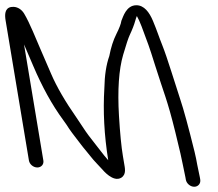

<svg xmlns="http://www.w3.org/2000/svg" viewBox="-73 -688 833 732"><path d="M-30.8 -661.3C-55.2 -656.8 -55.2 -631.7 -51.7 -610.4L37.3 -76C39.8 -61.5 54.2 -49.5 69.3 -49.5C84.3 -49.5 94.8 -61.5 92.3 -76L18.6 -518.6C26.6 -500.2 38 -473.7 53.8 -436.5C87.2 -358.1 124.7 -289.2 168.4 -229.8C176.5 -218.9 183.8 -208.1 190.4 -197.5L190.5 -197.3L190.7 -197C205 -176.2 221.1 -156.8 234.8 -138.3C248.3 -120.2 260.1 -107.9 272.3 -91.8C286.1 -73.8 302.1 -58.8 315.5 -43.7C320.2 -38.5 358.1 7.8 388.9 -10.2C410.1 -23.2 403 -47.9 400 -66.5L395.5 -93.5C389.6 -128.8 384.6 -179.8 380.6 -246.3C374.7 -345.2 380.2 -422.8 396.4 -478.6C407.8 -518 416.5 -543.7 421.4 -554.1C431.2 -574.8 438.4 -593.4 443.1 -610.3C445 -617.3 446.4 -621.3 448.8 -626.9C454.3 -617.3 460.8 -603.4 467 -586.8C493 -515.9 492.6 -521.3 518.7 -437.7C552.6 -329.5 564.3 -310.5 595.5 -183.8C611.9 -117.1 621.4 -75.9 624 -60.2L634.1 -11.2L635.4 -3.5C637.9 11.6 652.5 24 667.5 24C682.5 24 692.9 11.5 690.4 -3.5L689 -11.8L679.2 -58.9C676.5 -74.8 673 -91.9 668.9 -108.8C645.4 -203.8 627.3 -270.6 614 -310C596.1 -363.4 564.7 -468.5 545.9 -515.1C531.9 -549.9 526.8 -568.5 510.3 -608C496.2 -641.9 476.1 -668 447 -668C408.1 -668 396.3 -623.5 390.2 -609.7L389.6 -608.4L389.4 -606.9C388.1 -597.5 382 -580.7 370.7 -558.4C358.8 -534.6 350 -507.1 343.7 -474.3C332.1 -441.8 325.8 -400.6 324.9 -351.9C319.5 -263.7 324.2 -173.3 339.6 -77.1C333.4 -84 327.6 -90.8 324 -95.5C303.2 -122.6 285.1 -144.8 264.5 -172C249.4 -191.9 235.7 -215.1 219.6 -238.1C175.7 -300.9 143.1 -357.1 121.9 -406.5C102.4 -451.9 88.8 -483.2 81.2 -500.7C65.2 -537.5 40.6 -600.1 19.1 -636C10 -651.1 -4.5 -661.1 -21.1 -661.9Z"/></svg>

Font: MewTooHand
Style: BdLta
Weight: 400
Designer: Mew Too, Robert Jablonski
Version: Version 0.77